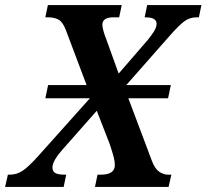

<svg xmlns="http://www.w3.org/2000/svg" viewBox="-61 -734 811 754"><path d="M-41 0 -30 -48H-23Q5 -48 28 -63.5Q51 -79 88 -120L292 -348H117L128 -400H279L198 -615Q186 -647 169.5 -656.5Q153 -666 127 -666H117L127 -714H417L407 -666H385Q341 -666 341 -637Q341 -619 357 -578L405 -445L520 -578Q533 -594 543.5 -610.5Q554 -627 554 -641Q554 -666 510 -666H507L517 -714H730L720 -666H711Q684 -666 662.5 -650Q641 -634 605 -593L435 -400H610L599 -348H443L536 -101Q548 -70 565 -59Q582 -48 600 -48H612L601 0H312L322 -48H335Q390 -48 390 -86Q390 -99 385.5 -117Q381 -135 370 -168L319 -299L183 -145Q166 -126 155.5 -108Q145 -90 145 -76Q145 -62 155.5 -55Q166 -48 194 -48H199L189 0Z"/></svg>

Font: Noto Serif SemiCondensed SemiBold
Style: Italic
Weight: 600
Width: 4
Italic angle: -12°
Designer: Monotype Design Team
Foundry: Monotype Imaging Inc.
Version: Version 2.014; ttfautohint (v1.8.4.7-5d5b)